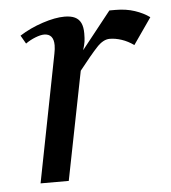

<svg xmlns="http://www.w3.org/2000/svg" viewBox="-43 -557 532 597"><g transform="rotate(-5 222.5 -258.5)"><path d="M60 0 138 -398Q141 -413 141 -424Q141 -460 111 -460Q100 -460 83.5 -453.5Q67 -447 53 -437L38 -463Q71 -484 110.5 -497Q150 -510 179 -510Q199 -510 211.5 -504Q224 -498 230 -485.5Q236 -473 236 -453Q236 -437 234.5 -427Q233 -417 228 -401L320 -517Q325 -517 330 -517Q335 -517 339 -517Q372 -517 399 -508Q426 -499 445 -485L388 -403Q370 -416 350.5 -422.5Q331 -429 313 -429Q293 -429 272.5 -407Q252 -385 215 -338L148 0Z"/></g></svg>

Font: Wittgenstein
Style: Italic
Weight: 400
Italic angle: -11°
Designer: Jörg Drees
Foundry: Jörg Drees
Version: Version 1.500